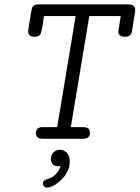

<svg xmlns="http://www.w3.org/2000/svg" viewBox="-20 -631 635 873"><path d="M175 203Q175 194 184 188.5Q193 183 205 180Q217 177 232 162.5Q247 148 256 124Q255 124 251.5 124.5Q248 125 245 125Q226 125 218.5 114Q211 103 211 91Q211 75 222.5 62.5Q234 50 253 50Q274 51 285.5 65.5Q297 80 297 103Q297 149 259.5 185.5Q222 222 193 222Q186 222 180.5 216.5Q175 211 175 203ZM108 -490Q108 -495 122 -578Q124 -590 126 -596Q128 -602 135 -606.5Q142 -611 155 -611H563Q595 -611 595 -585Q595 -583 592.5 -567Q590 -551 586 -526.5Q582 -502 580 -490Q577 -464 550 -464H548Q518 -464 518 -488Q518 -492 529 -558H386L302 -53H359Q389 -52 389 -27Q389 0 357 0H175Q143 0 143 -26Q143 -36 150 -44.5Q157 -53 174 -53H240L324 -558H180Q178 -548 176.5 -536Q175 -524 174 -517Q173 -510 171.5 -502Q170 -494 168.5 -489.5Q167 -485 165.5 -480Q164 -475 161.5 -472.5Q159 -470 156 -468Q153 -466 149 -465Q145 -464 140 -464H136Q108 -464 108 -490Z"/></svg>

Font: CMU Typewriter Text
Style: LightOblique
Weight: 200
Italic angle: -9.46001°
Version: Version 0.7.0